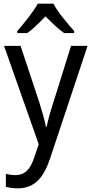

<svg xmlns="http://www.w3.org/2000/svg" viewBox="-20 -786 499 1046"><path d="M271 -766H186C162 -722 111 -659 74 -617V-606H129C160 -628 194 -662 228 -697C262 -662 296 -629 329 -606H384V-617C348 -657 294 -721 271 -766ZM2 -536 191 0 167 70C146 135 117 168 64 168C45 168 26 165 12 161V232C29 236 51 240 77 240C169 240 218 181 253 77L457 -536H367L272 -232C255 -181 241 -129 234 -95H230C222 -138 208 -184 193 -232L92 -536Z"/></svg>

Font: Noto Sans Bengali SemiCondensed
Style: Regular
Weight: 400
Width: 4
Designer: Jelle Bosma - Monotype Design Team
Foundry: Monotype Imaging Inc.
Version: Version 2.003